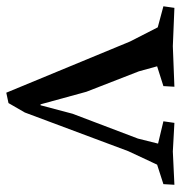

<svg xmlns="http://www.w3.org/2000/svg" viewBox="-8 -543 575 611"><g transform="rotate(90 279.5 -237.5)"><path d="M106 -364 61 -452 -6 -470 -1 -505 121 -500 250 -505 248 -470 185 -450 201 -392 266 -225 306 -79H309L336 -181L415 -389L431 -453L360 -470L365 -505L456 -500L562 -505L560 -470L498 -450L455 -358L332 -29L302 23L269 30Z"/></g></svg>

Font: Alike Angular
Style: Regular
Weight: 400
Designer: Sveta Sebyakina
Foundry: Cyreal (www.cyreal.org)
Version: Version 1.300; ttfautohint (v1.8.4.7-5d5b)